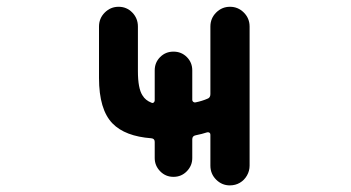

<svg xmlns="http://www.w3.org/2000/svg" viewBox="-20 -568 1040 569"><path d="M661.1 -18.6Q637.7 -18.6 620.6 -35.6Q603.5 -52.7 603.5 -77.1V-168.9Q603.5 -172.9 600.6 -174.8Q597.7 -176.8 593.8 -175.8Q579.1 -170.9 559.6 -167Q549.8 -165 549.8 -155.3V-99.6Q549.8 -77.1 533.7 -60.5Q517.6 -43.9 494.1 -43.9Q470.7 -43.9 454.6 -60.5Q438.5 -77.1 438.5 -99.6V-147.5Q438.5 -157.2 428.7 -158.2Q350.6 -164.1 313.5 -202.1Q273.4 -243.2 273.4 -336.9V-489.3Q273.4 -513.7 290.5 -530.8Q307.6 -547.9 331.5 -547.9Q355.5 -547.9 372.1 -530.8Q388.7 -513.7 388.7 -489.3V-357.4Q388.7 -305.7 402.3 -285.2Q411.1 -270.5 428.7 -263.7Q432.6 -261.7 435.5 -264.2Q438.5 -266.6 438.5 -270.5V-359.4Q438.5 -382.8 454.6 -398.9Q470.7 -415 494.1 -415Q517.6 -415 533.7 -398.9Q549.8 -382.8 549.8 -359.4V-271.5Q549.8 -268.6 552.7 -266.1Q555.7 -263.7 559.6 -264.6Q579.1 -268.6 594.7 -275.4Q603.5 -278.3 603.5 -289.1V-489.3Q603.5 -513.7 620.6 -530.8Q637.7 -547.9 661.6 -547.9Q685.5 -547.9 702.6 -530.8Q719.7 -513.7 719.7 -489.3V-77.1Q719.7 -61.5 711.9 -47.9Q704.1 -34.2 690.9 -26.4Q677.7 -18.6 661.1 -18.6Z"/></svg>

Font: Rounded-X Mgen+ 1mn medium
Style: Regular
Weight: 500
Designer: [Source Han Sans]
Ryoko NISHIZUKA  (kana & ideographs); Paul D. Hunt (Latin, Greek & Cyrillic); Wenlong ZHANG  (bopomofo
Version: Version 1.059.20150602